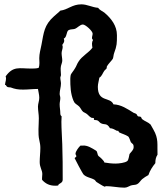

<svg xmlns="http://www.w3.org/2000/svg" viewBox="-20 -831 763 885"><path d="M706 -118C704 -165 712 -191 687 -234C682 -241 679 -250 674 -257C663 -268 647 -272 635 -282C632 -285 632 -290 629 -292C625 -295 619 -293 616 -295C612 -298 612 -302 609 -305C606 -308 600 -309 596 -311C567 -329 538 -349 503 -350C488 -386 431 -358 431 -431C431 -445 436 -459 438 -473C450 -480 453 -494 461 -505C464 -509 468 -511 471 -515C473 -519 471 -524 474 -527C478 -535 496 -553 500 -560C503 -567 503 -578 506 -586C519 -621 519 -631 519 -669C519 -712 493 -746 461 -773C451 -780 439 -785 432 -795C405 -797 382 -811 355 -811C312 -811 293 -786 258 -782C249 -772 238 -765 229 -756C183 -715 182 -681 171 -624C167 -605 161 -582 161 -563C161 -548 164 -533 158 -518C146 -515 135 -515 123 -515C69 -515 41 -528 6 -479C11 -465 4 -454 3 -440C9 -440 8 -434 13 -431C17 -428 24 -429 29 -428C50 -420 64 -418 87 -418C109 -418 132 -421 155 -421C157 -407 161 -394 161 -380C161 -366 155 -353 155 -340C155 -322 159 -304 159 -286C159 -255 154 -215 161 -186C164 -173 166 -162 166 -149C166 -127 163 -106 163 -84C163 -59 175 -47 175 -29C175 -20 173 -11 174 -2C190 16 209 25 234 25C239 25 243 25 248 24C250 13 269 15 269 -3C269 -57 269 -112 267 -166C266 -201 263 -236 263 -270C263 -279 264 -287 264 -295C259 -298 258 -304 258 -309C258 -323 255 -336 255 -350C255 -360 258 -369 258 -379C258 -386 255 -392 255 -398C255 -414 261 -430 261 -446C261 -455 258 -464 258 -473C258 -477 261 -480 261 -486C261 -500 258 -513 261 -527C263 -536 267 -543 267 -552C267 -563 264 -574 264 -586C264 -596 269 -605 269 -615C269 -618 268 -621 267 -624C271 -630 276 -636 276 -643C276 -647 275 -650 274 -653C289 -659 285 -685 296 -692C305 -697 316 -695 325 -698C338 -703 349 -718 362 -718C374 -718 407 -688 407 -676C407 -669 404 -663 404 -656C404 -652 406 -649 409 -647C406 -642 404 -636 404 -630C404 -624 405 -617 406 -611C388 -587 358 -573 342 -547C335 -537 332 -525 325 -515C321 -507 308 -492 306 -486C305 -480 304 -474 304 -468C304 -433 305 -399 319 -366C321 -364 321 -362 322 -360C327 -352 338 -347 345 -340C352 -333 356 -321 364 -315C368 -312 373 -311 377 -308C385 -303 391 -294 400 -289C404 -286 409 -289 413 -286V-279C417 -277 424 -278 429 -276C436 -273 439 -266 445 -263C462 -254 472 -266 487 -240C499 -240 509 -233 519 -228H525L529 -221C543 -214 557 -211 571 -202C576 -198 580 -182 583 -176C589 -167 596 -170 596 -153C596 -139 584 -131 577 -121C575 -114 573 -94 567 -89C557 -80 526 -77 513 -77C495 -77 478 -79 461 -82C461 -89 440 -108 435 -111C427 -118 431 -132 422 -137C404 -148 383 -162 361 -160H351C343 -153 328 -133 328 -122C328 -118 332 -115 332 -111C332 -107 324 -104 324 -102C324 -100 361 -31 364 -28C377 -13 400 -12 416 -2C420 1 421 5 425 8C436 14 453 27 464 30L467 27C496 27 525 34 553 34C566 34 572 28 583 24C592 21 605 22 612 18C622 13 627 2 635 -5C644 -12 654 -19 664 -24C671 -45 683 -63 696 -79C696 -93 698 -106 706 -118Z"/></svg>

Font: Margarine
Style: Regular
Weight: 400
Designer: Astigmatic (AOETI)
Foundry: Astigmatic (AOETI)
Version: Version 1.000